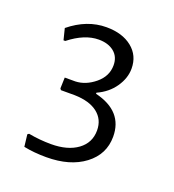

<svg xmlns="http://www.w3.org/2000/svg" viewBox="-82 -770 464 511"><g transform="rotate(20 150.5 -514.0)"><path d="M136 -704Q181 -704 208.5 -682Q236 -660 236 -623Q236 -596 218.5 -570.5Q201 -545 170 -531V-528Q252 -508 252 -436Q252 -386 211 -355Q170 -324 103 -324Q68 -324 39 -330L35 -364L39 -367Q71 -361 103 -361Q150 -361 178 -381.5Q206 -402 206 -437Q206 -468 183 -486Q160 -504 118 -505H79L76 -509L77 -540H107Q136 -541 162 -562.5Q188 -584 188 -615Q188 -639 171.5 -652.5Q155 -666 128 -666Q88 -666 45 -632H40L32 -664Q81 -704 136 -704Z"/></g></svg>

Font: Alegreya Sans SC Light
Style: Regular
Weight: 300
Designer: Juan Pablo del Peral
Foundry: Huerta Tipografica
Version: Version 2.007